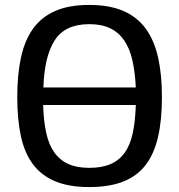

<svg xmlns="http://www.w3.org/2000/svg" viewBox="-20 -754 727 779"><path d="M342 -734Q424 -734 480.5 -709.5Q537 -685 571.5 -637.5Q606 -590 621.5 -520.5Q637 -451 637 -360Q637 -268 621.5 -199.5Q606 -131 571.5 -85.5Q537 -40 480.5 -17.5Q424 5 342 5Q261 5 205 -18Q149 -41 114.5 -86.5Q80 -132 65 -200.5Q50 -269 50 -360Q50 -450 65 -520Q80 -590 114 -637.5Q148 -685 204 -709.5Q260 -734 342 -734ZM155 -328Q157 -263 167.5 -215Q178 -167 200.5 -135.5Q223 -104 257.5 -88.5Q292 -73 342 -73Q393 -73 428 -88Q463 -103 485.5 -134Q508 -165 518.5 -213.5Q529 -262 531 -328ZM531 -399Q528 -462 517 -510Q506 -558 483.5 -590.5Q461 -623 426.5 -639.5Q392 -656 342 -656Q244 -656 202 -590.5Q160 -525 156 -399Z"/></svg>

Font: BM YEONSUNG
Style: Regular
Weight: 400
Designer: Bongjin Kim; Myungsoo Han; Jaehyun Keum; Jihee Min; Dokyung Lee; Chorong Kim; Jooyeon Kang; Sang-a Kim;
Foundry: Sandoll Communications Inc.
Version: Version 1.000;PS 1;hotconv 16.6.51;makeotf.lib2.5.65220